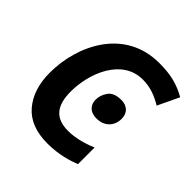

<svg xmlns="http://www.w3.org/2000/svg" viewBox="-193 -876 1037 1037"><g transform="rotate(45 326.0 -357.5)"><path d="M322 10C409 10 477 -12 517 -28V-155C462 -132 405 -117 352 -117C255 -117 212 -170 212 -278C212 -417 282 -599 442 -599C502 -599 549 -579 594 -552L652 -674C589 -709 533 -725 442 -725C177 -725 60 -479 60 -270C60 -185 82 -117 126 -66C170 -15 235 10 322 10ZM414 -273C473 -273 511 -313 511 -368C511 -413 482 -439 438 -439C401 -439 376 -429 361 -409C346 -388 338 -366 338 -342C338 -307 358 -273 414 -273Z"/></g></svg>

Font: BC Sans
Style: Bold Italic
Weight: 700
Italic angle: -12°
Designer: Monotype Design Team
Province of B.C.
Foundry: Monotype Imaging Inc.
Version: Version 2.000;GOOG;noto-source:20170915:90ef993387c0